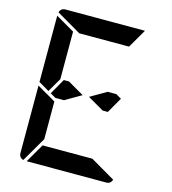

<svg xmlns="http://www.w3.org/2000/svg" viewBox="-140 -1113 1096 1226"><g transform="rotate(15 408.0 -500.0)"><path d="M629 -541 570 -438H536L429 -500L536 -562H593ZM169 -469 99 -510V-948L223 -876V-698V-590V-562ZM223 -165 128 -2Q99 -11 99 -41V-486L159 -451L165 -448L223 -414V-384V-302ZM264 -876 101 -971Q110 -1000 140 -1000H346H470H665L593 -876H554H470H346ZM552 -124 715 -29Q706 0 676 0H470H346H151L223 -124H262H346H470ZM280 -438H223L187 -459L246 -562H280L387 -500Z"/></g></svg>

Font: DSEG14 Modern
Style: Bold
Weight: 700
Designer: Keshikan(Twitter:@keshinomi_88pro)
Version: Version 0.46